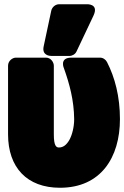

<svg xmlns="http://www.w3.org/2000/svg" viewBox="-20 -838 586 906"><path d="M546 -276C546 -383 522 -473 485 -545C479 -557 466 -566 452 -566H317C258 -566 282 -515 282 -515C308 -442 329 -365 330 -276C330 -238 320 -200 307 -177C294 -155 279 -142 258 -142C246 -142 234 -149 234 -203V-528C234 -544 220 -566 197 -566H55C39 -566 18 -551 18 -528V-204C18 -48 107 48 263 48C456 48 546 -95 546 -276ZM259 -818C242 -818 226 -805 222 -788L186 -619C177 -577 213 -574 223 -574H307C321 -574 335 -582 341 -595L421 -764C449 -823 387 -818 387 -818Z"/></svg>

Font: Asimov Print
Style: E
Weight: 500
Designer: Google
Version: Version 2.000980; 2014